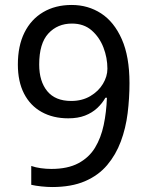

<svg xmlns="http://www.w3.org/2000/svg" viewBox="-20 -744 591 774"><path d="M190 10Q171 10 147 7.5Q123 5 106 1V-75Q123 -69 144.5 -66Q166 -63 187 -63Q253 -63 296 -86Q339 -109 363 -148.5Q387 -188 398 -240Q409 -292 411 -350H405Q392 -327 371.5 -308Q351 -289 322.5 -278Q294 -267 255 -267Q194 -267 148 -292.5Q102 -318 77 -366.5Q52 -415 52 -484Q52 -559 78.5 -612.5Q105 -666 154 -695Q203 -724 269 -724Q335 -724 387.5 -690Q440 -656 471 -586Q502 -516 502 -409Q502 -348 494.5 -287.5Q487 -227 467 -173.5Q447 -120 412 -78.5Q377 -37 322.5 -13.5Q268 10 190 10ZM267 -337Q311 -337 344 -356.5Q377 -376 395 -406Q413 -436 413 -467Q413 -511 397 -552.5Q381 -594 349.5 -621.5Q318 -649 270 -649Q212 -649 175 -609Q138 -569 138 -484Q138 -416 170.5 -376.5Q203 -337 267 -337Z"/></svg>

Font: uhindi05
Style: Book
Weight: 400
Designer: Jelle Bosma - Monotype Design Team
Foundry: Monotype Imaging Inc.
Version: Version 2.003